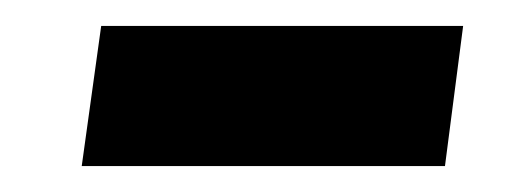

<svg xmlns="http://www.w3.org/2000/svg" viewBox="-20 -387 407 148"><path d="M58 -367H337L323 -259H43Z"/></svg>

Font: Fira Sans Condensed SemiBold
Style: Italic
Weight: 600
Width: 3
Italic angle: -8°
Designer: bBox Type GmbH & Carrois Corporate GbR & Edenspiekermann AG
Foundry: bBox Type GmbH & Carrois Corporate GbR & Edenspiekermann AG
Version: Version 4.301